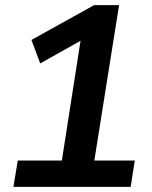

<svg xmlns="http://www.w3.org/2000/svg" viewBox="-20 -725 589 745"><path d="M32 0 49 -102H220L298 -602L352 -600L136 -479L102 -570L345 -705H442L346 -102H503L487 0Z"/></svg>

Font: Nunito Sans 7pt SemiCondensed
Style: Bold Italic
Weight: 700
Width: 4
Italic angle: -9°
Designer: Vernon Adams
Foundry: Vernon Adams
Version: Version 3.101;gftools[0.9.27]